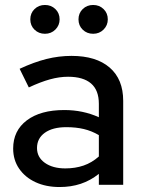

<svg xmlns="http://www.w3.org/2000/svg" viewBox="-20 -744 572 773"><path d="M220 9Q165 9 123 -10.5Q81 -30 57 -65Q33 -100 33 -146Q33 -218 88 -259.5Q143 -301 239 -301Q314 -301 378 -272V-326Q378 -381 346.5 -408Q315 -435 254 -435Q219 -435 181 -424.5Q143 -414 96 -392L59 -467Q117 -494 167 -506.5Q217 -519 268 -519Q367 -519 421.5 -472Q476 -425 476 -338V0H378V-44Q344 -17 305 -4Q266 9 220 9ZM129 -148Q129 -111 160.5 -88.5Q192 -66 243 -66Q283 -66 316.5 -77.5Q350 -89 378 -114V-200Q349 -217 317.5 -224.5Q286 -232 247 -232Q192 -232 160.5 -209.5Q129 -187 129 -148ZM161 -608Q136 -608 119 -624.5Q102 -641 102 -666Q102 -691 119 -707.5Q136 -724 161 -724Q186 -724 203 -707.5Q220 -691 220 -666Q220 -642 203 -625Q186 -608 161 -608ZM355 -608Q330 -608 313 -624.5Q296 -641 296 -666Q296 -691 313 -707.5Q330 -724 355 -724Q380 -724 397 -707.5Q414 -691 414 -666Q414 -642 397 -625Q380 -608 355 -608Z"/></svg>

Font: Red Hat Display SemiBold
Style: Regular
Weight: 600
Designer: Pentagram, MCKL
Foundry: Pentagram, MCKL
Version: Version 1.023